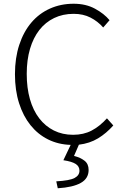

<svg xmlns="http://www.w3.org/2000/svg" viewBox="-20 -762 667 1027"><path d="M586 -91Q549 -49 504.5 -22Q460 5 402 12L376 72Q411 81 432.5 98Q454 115 454 147Q454 193 412 216.5Q370 240 289 245L281 208Q353 204 379 190Q405 176 405 151Q405 128 385 115Q365 102 319 95L358 13Q292 11 237.5 -16Q183 -43 143.5 -92Q104 -141 82 -210Q60 -279 60 -365Q60 -452 83 -522Q106 -592 147.5 -641Q189 -690 247 -716Q305 -742 374 -742Q439 -742 488 -715.5Q537 -689 566 -654L532 -615Q503 -648 464 -668Q425 -688 374 -688Q316 -688 269.5 -665.5Q223 -643 190.5 -601.5Q158 -560 140.5 -500.5Q123 -441 123 -367Q123 -292 140 -232Q157 -172 189.5 -129.5Q222 -87 268 -64Q314 -41 371 -41Q427 -41 470 -63.5Q513 -86 552 -129Z"/></svg>

Font: Kinto Sans Light
Style: Regular
Weight: 300
Designer: Authors: Ryoko NISHIZUKA  (kana & ideographs); Paul D. Hunt (Latin, Greek & Cyrillic); Wenlong ZHANG  (bopomofo); Sandol
Foundry: Adobe Systems Incorporated, ookami Inc.
Version: Version 0.001